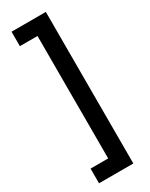

<svg xmlns="http://www.w3.org/2000/svg" viewBox="-245 -858 822 1051"><g transform="rotate(-30 166.5 -333.0)"><path d="M40.5 146.5V53.7H151.9V-720.2H40.5V-811.5H257.3V146.5Z"/></g></svg>

Font: Reddit Sans
Style: Bold
Weight: 700
Designer: Stephen Hutchings
Foundry: Reddit
Version: Version 1.013